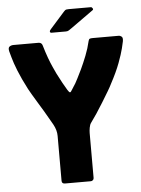

<svg xmlns="http://www.w3.org/2000/svg" viewBox="-56 -863 666 907"><g transform="rotate(-5 276.5 -409.5)"><path d="M363 -275Q357 -267 354.5 -252.5Q352 -238 352 -227V-14Q352 -8 347.5 -4Q343 0 338 0H215Q200 0 200 -14V-227Q200 -254 185 -281.5Q170 -309 160 -325Q157 -331 145.5 -350Q134 -369 120 -392Q106 -415 94.5 -434.5Q83 -454 80 -460Q53 -512 37.5 -551Q22 -590 15.5 -614.5Q9 -639 7 -645Q3 -662 11 -667.5Q19 -673 30 -673H148Q163 -673 167 -659Q177 -625 186.5 -599Q196 -573 205 -553.5Q214 -534 220 -521Q234 -494 244.5 -474.5Q255 -455 265 -439Q272 -428 276 -427Q280 -426 287 -439Q290 -445 294.5 -451Q299 -457 304.5 -466.5Q310 -476 317 -490Q325 -505 337.5 -531.5Q350 -558 363.5 -592Q377 -626 385 -661Q387 -669 391 -671Q395 -673 405 -673H528Q536 -673 542.5 -667.5Q549 -662 546 -645Q545 -639 538.5 -612.5Q532 -586 516.5 -544.5Q501 -503 473 -451Q467 -438 453.5 -415.5Q440 -393 423.5 -366Q407 -339 391 -315Q375 -291 363 -275ZM282 -715H215Q207 -715 206.5 -720.5Q206 -726 213 -733L277 -805Q284 -813 288 -816Q292 -819 304 -819H409Q414 -819 417.5 -813Q421 -807 416 -804L311 -729Q301 -722 295.5 -718.5Q290 -715 282 -715Z"/></g></svg>

Font: Glory ExtraBold
Style: Regular
Weight: 800
Designer: Robert Leuschke
Foundry: Robert Leuschke
Version: Version 1.011